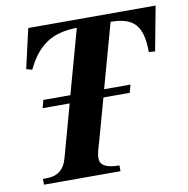

<svg xmlns="http://www.w3.org/2000/svg" viewBox="-76 -744 803 818"><g transform="rotate(-10 325.0 -334.5)"><path d="M100 -322H217L155 -97C141 -45 110 -25 64 -25H49V0H380V-25C320 -25 297 -42 297 -71C297 -92 307 -121 314 -145L363 -322H477L486 -356H372L449 -634C549 -634 587 -593 587 -479L614 -477L650 -669H99L60 -498L85 -491C136 -597 201 -632 303 -634L226 -356H109Z"/></g></svg>

Font: XITS
Style: Bold Italic
Weight: 700
Italic angle: -16.33°
Designer: MicroPress Inc., with final additions and corrections provided by Coen Hoffman, Elsevier (retired)
Version: Version 1.105